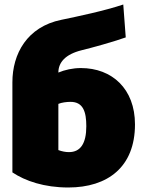

<svg xmlns="http://www.w3.org/2000/svg" viewBox="-20 -806 654 852"><path d="M283 26C458 26 579 -65 579 -254C579 -412 477 -504 339 -504C303 -504 267 -496 239 -484C239 -529 270 -565 342 -583C391 -595 478 -619 538 -640L527 -786C444 -758 324 -733 252 -718C100 -687 35 -567 35 -441V-41C92 -3 176 26 283 26ZM239 -345C253 -351 275 -354 293 -354C349 -354 363 -310 363 -246C363 -169 337 -131 286 -131C271 -131 255 -134 239 -140Z"/></svg>

Font: Repo ExtraBlack
Style: Regular
Weight: 400
Designer: Stefan Peev
Foundry: Context Ltd
Version: Version 001.502